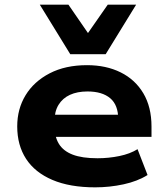

<svg xmlns="http://www.w3.org/2000/svg" viewBox="-20 -794 719 825"><path d="M389 11Q280 11 205 -21Q130 -53 92 -111.5Q54 -170 54 -251Q54 -326 90 -385Q126 -444 193.5 -479Q261 -514 354 -514Q436 -514 498.5 -483Q561 -452 596 -393Q631 -334 631 -250V-206H189V-301H504L488 -282Q488 -343 453.5 -372Q419 -401 356 -401Q312 -401 280.5 -386.5Q249 -372 231.5 -343.5Q214 -315 214 -272V-255Q214 -207 233 -176Q252 -145 292.5 -129.5Q333 -114 399 -114Q447 -114 493 -123.5Q539 -133 571 -153L614 -42Q571 -15 511 -2Q451 11 389 11ZM282 -561 151 -774H274L358 -652L443 -774H565L434 -561Z"/></svg>

Font: Nunito Sans 7pt SemiExpanded ExtraBold
Style: Regular
Weight: 800
Width: 6
Designer: Vernon Adams
Foundry: Vernon Adams
Version: Version 3.101;gftools[0.9.27]